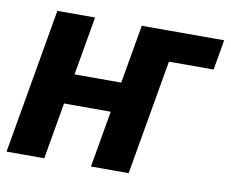

<svg xmlns="http://www.w3.org/2000/svg" viewBox="-64 -608 826 688"><g transform="rotate(10 349.5 -264.0)"><path d="M698.7 -528.3 679.7 -418.5H476.6L497.1 -528.3ZM407.7 -314.9 388.2 -205.6H126.5L146 -314.9ZM229 -528.3 137.2 0H0L91.8 -528.3ZM536.1 -528.3 444.3 0H307.1L398.9 -528.3Z"/></g></svg>

Font: Roboto
Style: Bold Italic
Weight: 700
Italic angle: -12°
Designer: Christian Robertson
Foundry: Google
Version: Version 3.0